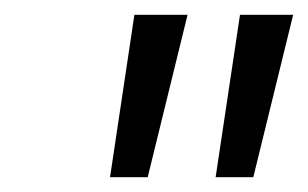

<svg xmlns="http://www.w3.org/2000/svg" viewBox="-20 -770 417 260"><path d="M129 -530 162 -750H234L180 -530ZM272 -530 305 -750H377L323 -530Z"/></svg>

Font: Red Hat Text
Style: Italic
Weight: 400
Italic angle: -12°
Designer: Pentagram, MCKL
Foundry: Pentagram, MCKL
Version: Version 1.023